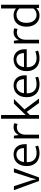

<svg xmlns="http://www.w3.org/2000/svg" viewBox="1396 -2146 759 3591"><g transform="rotate(-90 1775.5 -350.5)"><path d="M347 -470H422L252 0H186L14 -470H89L197 -142L218 -58H221L241 -141Z M874 -230H538V-221Q538 -138 583 -92Q628 -46 706 -46Q741 -46 771 -51.5Q801 -57 833 -70L848 -18Q820 -6 782.5 1.5Q745 9 703 9Q654 9 611 -5Q568 -19 535.5 -48.5Q503 -78 484 -124Q465 -170 465 -234Q465 -289 481 -334Q497 -379 525.5 -410.5Q554 -442 594.5 -459Q635 -476 685 -476Q728 -476 762.5 -461.5Q797 -447 822 -420Q847 -393 860.5 -355Q874 -317 874 -271ZM802 -282Q802 -310 795 -335.5Q788 -361 773.5 -380.5Q759 -400 736 -411.5Q713 -423 681 -423Q623 -423 585.5 -385Q548 -347 540 -281Z M983 0V-470H1033L1046 -376Q1063 -421 1103 -448.5Q1143 -476 1194 -476Q1219 -476 1237 -472Q1255 -468 1266 -463L1253 -401Q1241 -407 1226 -411Q1211 -415 1191 -415Q1162 -415 1137 -404.5Q1112 -394 1093 -374Q1074 -354 1063 -323Q1052 -292 1052 -252V0Z M1420 -172V0H1350V-710H1420V-250L1632 -470H1719L1524 -272L1728 0H1645L1478 -230Z M2162 -230H1826V-221Q1826 -138 1871 -92Q1916 -46 1994 -46Q2029 -46 2059 -51.5Q2089 -57 2121 -70L2136 -18Q2108 -6 2070.5 1.5Q2033 9 1991 9Q1942 9 1899 -5Q1856 -19 1823.5 -48.5Q1791 -78 1772 -124Q1753 -170 1753 -234Q1753 -289 1769 -334Q1785 -379 1813.5 -410.5Q1842 -442 1882.5 -459Q1923 -476 1973 -476Q2016 -476 2050.5 -461.5Q2085 -447 2110 -420Q2135 -393 2148.5 -355Q2162 -317 2162 -271ZM2090 -282Q2090 -310 2083 -335.5Q2076 -361 2061.5 -380.5Q2047 -400 2024 -411.5Q2001 -423 1969 -423Q1911 -423 1873.5 -385Q1836 -347 1828 -281Z M2650 -230H2314V-221Q2314 -138 2359 -92Q2404 -46 2482 -46Q2517 -46 2547 -51.5Q2577 -57 2609 -70L2624 -18Q2596 -6 2558.5 1.5Q2521 9 2479 9Q2430 9 2387 -5Q2344 -19 2311.5 -48.5Q2279 -78 2260 -124Q2241 -170 2241 -234Q2241 -289 2257 -334Q2273 -379 2301.5 -410.5Q2330 -442 2370.5 -459Q2411 -476 2461 -476Q2504 -476 2538.5 -461.5Q2573 -447 2598 -420Q2623 -393 2636.5 -355Q2650 -317 2650 -271ZM2578 -282Q2578 -310 2571 -335.5Q2564 -361 2549.5 -380.5Q2535 -400 2512 -411.5Q2489 -423 2457 -423Q2399 -423 2361.5 -385Q2324 -347 2316 -281Z M2759 0V-470H2809L2822 -376Q2839 -421 2879 -448.5Q2919 -476 2970 -476Q2995 -476 3013 -472Q3031 -468 3042 -463L3029 -401Q3017 -407 3002 -411Q2987 -415 2967 -415Q2938 -415 2913 -404.5Q2888 -394 2869 -374Q2850 -354 2839 -323Q2828 -292 2828 -252V0Z M3413 -710H3483V0H3425L3416 -48H3414Q3388 -20 3356 -5.5Q3324 9 3275 9Q3237 9 3201 -6Q3165 -21 3136 -51Q3107 -81 3089.5 -126.5Q3072 -172 3072 -234Q3072 -289 3086.5 -334Q3101 -379 3128.5 -410.5Q3156 -442 3195.5 -459Q3235 -476 3285 -476Q3322 -476 3354.5 -465Q3387 -454 3413 -431ZM3413 -367Q3391 -393 3361 -407.5Q3331 -422 3299 -422Q3269 -422 3241 -412Q3213 -402 3191.5 -380Q3170 -358 3157 -322.5Q3144 -287 3144 -237Q3144 -185 3156.5 -149Q3169 -113 3190 -90Q3211 -67 3237.5 -56.5Q3264 -46 3292 -46Q3333 -46 3363 -62Q3393 -78 3413 -107Z"/></g></svg>

Font: Mukta Mahee Light
Style: Regular
Weight: 300
Designer: Shuchita Grover, Noopur Datye, Girish Dalvi, Yashodeep Gholap
Foundry: Ek Type
Version: Version 2.538;PS 1.000;hotconv 16.6.51;makeotf.lib2.5.65220;